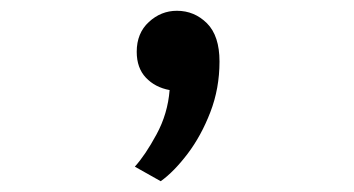

<svg xmlns="http://www.w3.org/2000/svg" viewBox="-20 -154 656 356"><path d="M278 182 230 155Q249.5 133.5 270.2 95.2Q291 57 294.5 13Q267.5 8 250.5 -10Q233.5 -28 233.5 -58Q233.5 -92.5 256 -113.2Q278.5 -134 308 -134Q340.5 -134 363.8 -110.8Q387 -87.5 387 -40Q387 10 370 54Q353 98 327.8 131.2Q302.5 164.5 278 182Z"/></svg>

Font: Overpass Mono Light SemiBold
Style: Regular
Weight: 600
Monospace: yes
Version: Version 4.000